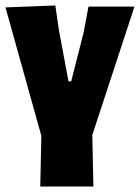

<svg xmlns="http://www.w3.org/2000/svg" viewBox="-22 -496 511 701"><path d="M125 185 129 0 -2 -469 180 -476 193 -387 228 -199H238L283 -376L301 -472H469L315 -3L319 185Z"/></svg>

Font: Alegreya Sans SC Black
Style: Regular
Weight: 900
Designer: Juan Pablo del Peral
Foundry: Huerta Tipografica
Version: Version 2.007